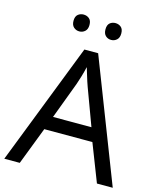

<svg xmlns="http://www.w3.org/2000/svg" viewBox="-131 -1000 901 1091"><g transform="rotate(15 319.5 -454.0)"><path d="M545 0 459 -221H176L91 0H0L279 -717H360L638 0ZM432 -301 352 -517Q349 -525 342 -546Q335 -567 328.5 -589.5Q322 -612 318 -624Q311 -593 302 -563.5Q293 -534 287 -517L206 -301ZM177 -859Q177 -885 191 -896.5Q205 -908 224 -908Q243 -908 257 -896.5Q271 -885 271 -859Q271 -834 257 -821.5Q243 -809 224 -809Q205 -809 191 -821.5Q177 -834 177 -859ZM365 -859Q365 -885 378.5 -896.5Q392 -908 411 -908Q430 -908 444 -896.5Q458 -885 458 -859Q458 -834 444 -821.5Q430 -809 411 -809Q392 -809 378.5 -821.5Q365 -834 365 -859Z"/></g></svg>

Font: Noto IKEA Latin
Style: Regular
Weight: 400
Designer: Monotype Design Team
Foundry: Monotype Imaging Inc.
Version: Version 1.0